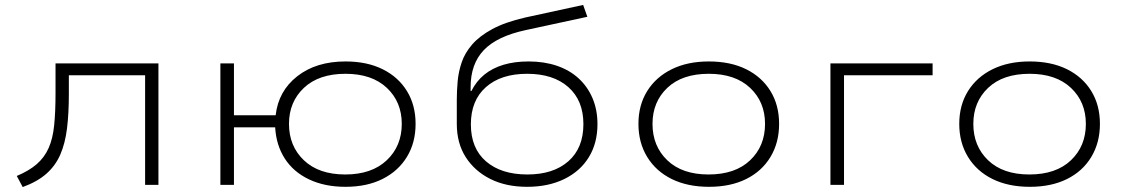

<svg xmlns="http://www.w3.org/2000/svg" viewBox="-20 -749 4560 778"><path d="M72 9 48 -36Q98 -57 129 -84Q160 -111 177 -149Q194 -187 199.5 -241.5Q205 -296 205 -370V-492H622V0H568V-444H259V-368Q259 -289 251.5 -228.5Q244 -168 224.5 -123Q205 -78 168.5 -45.5Q132 -13 72 9Z M1380 8Q1296 8 1232.5 -22Q1169 -52 1134 -106.5Q1099 -161 1095 -233H928V0H873V-492H928V-282H1097Q1108 -380 1184.5 -440Q1261 -500 1380 -500Q1467 -500 1530.5 -468.5Q1594 -437 1629 -380Q1664 -323 1664 -247Q1664 -171 1629 -113.5Q1594 -56 1530.5 -24Q1467 8 1380 8ZM1379 -42Q1486 -42 1547 -99.5Q1608 -157 1608 -247Q1608 -336 1547.5 -393Q1487 -450 1380 -450Q1272 -450 1211.5 -393Q1151 -336 1151 -247Q1151 -157 1211.5 -99.5Q1272 -42 1379 -42Z M2116 8Q2030 8 1966.5 -24Q1903 -56 1867 -112.5Q1831 -169 1831 -247V-345Q1831 -381 1834.5 -420Q1838 -459 1851 -497Q1864 -535 1893.5 -569Q1923 -603 1974.5 -631Q2026 -659 2108 -678L2343 -729L2360 -681L2110 -627Q1994 -602 1940.5 -546Q1887 -490 1887 -396V-380H1890Q1910 -420 1942.5 -446.5Q1975 -473 2020 -486.5Q2065 -500 2122 -500Q2185 -500 2236.5 -482.5Q2288 -465 2324.5 -431.5Q2361 -398 2381 -351Q2401 -304 2401 -246Q2401 -169 2366 -112Q2331 -55 2266.5 -23.5Q2202 8 2116 8ZM2117 -42Q2222 -42 2283 -95.5Q2344 -149 2344 -246Q2344 -342 2283 -396Q2222 -450 2116 -450Q2010 -450 1949 -396Q1888 -342 1888 -245Q1888 -148 1949.5 -95Q2011 -42 2117 -42Z M2853 8Q2766 8 2702 -23.5Q2638 -55 2602.5 -113Q2567 -171 2567 -247Q2567 -323 2602.5 -380Q2638 -437 2702 -468.5Q2766 -500 2852 -500Q2940 -500 3003.5 -468.5Q3067 -437 3102 -380Q3137 -323 3137 -247Q3137 -171 3102 -113Q3067 -55 3003.5 -23.5Q2940 8 2853 8ZM2851 -42Q2959 -42 3019.5 -99.5Q3080 -157 3080 -247Q3080 -336 3019.5 -393Q2959 -450 2852 -450Q2744 -450 2684 -393Q2624 -336 2624 -247Q2624 -157 2684 -99.5Q2744 -42 2851 -42Z M3345 0V-492H3759V-444H3400V0Z M4153 8Q4066 8 4002 -23.5Q3938 -55 3902.5 -113Q3867 -171 3867 -247Q3867 -323 3902.5 -380Q3938 -437 4002 -468.5Q4066 -500 4152 -500Q4240 -500 4303.5 -468.5Q4367 -437 4402 -380Q4437 -323 4437 -247Q4437 -171 4402 -113Q4367 -55 4303.5 -23.5Q4240 8 4153 8ZM4151 -42Q4259 -42 4319.5 -99.5Q4380 -157 4380 -247Q4380 -336 4319.5 -393Q4259 -450 4152 -450Q4044 -450 3984 -393Q3924 -336 3924 -247Q3924 -157 3984 -99.5Q4044 -42 4151 -42Z"/></svg>

Font: Nunito Sans 7pt Expanded ExtraLight
Style: Regular
Weight: 250
Width: 7
Designer: Vernon Adams
Foundry: Vernon Adams
Version: Version 3.101;gftools[0.9.27]